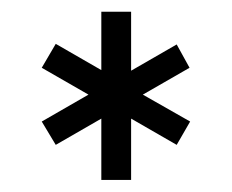

<svg xmlns="http://www.w3.org/2000/svg" viewBox="-20 -710 388 321"><path d="M275.4 -467.8 199.2 -511.7V-409.2H149.4V-511.7L73.2 -467.8L49.8 -506.8L127.9 -551.8L49.8 -596.7L73.2 -636.7L149.4 -592.8V-690.4H199.2V-591.8L275.4 -635.7L296.9 -596.7L218.8 -551.8L297.9 -506.8Z"/></svg>

Font: Altinn-DIN Condensed
Style: Regular
Weight: 400
Width: 3
Designer: Charles Nix
Foundry: Altinn
Version: Version 2.00